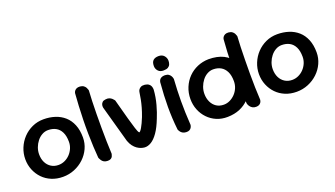

<svg xmlns="http://www.w3.org/2000/svg" viewBox="-60 -1118 2741 1572"><g transform="rotate(-20 1310.5 -332.0)"><path d="M283 -2Q229 -2 184.5 -20.5Q140 -39 108 -72Q76 -105 58 -149Q40 -193 40 -243Q40 -293 59 -339.5Q78 -386 112 -422Q146 -458 192 -479Q238 -500 291 -500Q345 -500 391 -485Q437 -470 471.5 -439.5Q506 -409 525.5 -361.5Q545 -314 545 -250Q545 -200 524.5 -155Q504 -110 467.5 -75.5Q431 -41 383.5 -21.5Q336 -2 283 -2ZM281 -106Q310 -106 336 -118Q362 -130 382 -151Q402 -172 413.5 -199Q425 -226 425 -256Q425 -307 408.5 -340Q392 -373 363 -388.5Q334 -404 296 -404Q268 -404 243 -390Q218 -376 199.5 -352.5Q181 -329 170.5 -300.5Q160 -272 160 -242Q160 -202 175 -171.5Q190 -141 217.5 -123.5Q245 -106 281 -106Z M671 0Q651 0 638.5 -7.5Q626 -15 619 -25.5Q612 -36 609 -43.5Q606 -51 606 -51Q602 -94 599.5 -148.5Q597 -203 596 -263.5Q595 -324 596.5 -385.5Q598 -447 601 -504.5Q604 -562 608 -611Q608 -611 609.5 -617.5Q611 -624 617 -632Q623 -640 634 -645.5Q645 -651 664 -650Q684 -648 695.5 -639.5Q707 -631 712.5 -620.5Q718 -610 720 -602.5Q722 -595 722 -595Q719 -556 717.5 -503.5Q716 -451 715 -391.5Q714 -332 714.5 -271Q715 -210 716 -152Q717 -94 720 -45Q720 -45 718.5 -38Q717 -31 713 -22Q709 -13 699 -6.5Q689 0 671 0Z M992 0Q978 -1 961.5 -6.5Q945 -12 928.5 -23.5Q912 -35 897.5 -54Q883 -73 873 -101L784 -421Q784 -421 783 -429Q782 -437 784.5 -447.5Q787 -458 796 -467.5Q805 -477 824 -479Q843 -482 856.5 -477Q870 -472 879 -464Q888 -456 892.5 -449.5Q897 -443 897 -443L944 -269Q960 -214 971 -177.5Q982 -141 992 -131Q1001 -131 1018 -160Q1035 -189 1056 -241Q1071 -281 1080.5 -314.5Q1090 -348 1096 -378.5Q1102 -409 1106 -438Q1106 -438 1107.5 -445.5Q1109 -453 1115 -462Q1121 -471 1133.5 -477.5Q1146 -484 1168 -482Q1190 -479 1202 -469.5Q1214 -460 1218 -448.5Q1222 -437 1222.5 -428.5Q1223 -420 1223 -420Q1221 -389 1215.5 -356.5Q1210 -324 1201.5 -293.5Q1193 -263 1184 -236Q1175 -209 1166 -188Q1139 -118 1109.5 -76Q1080 -34 1050 -16Q1020 2 992 0Z M1354 -1Q1337 -2 1325.5 -8.5Q1314 -15 1307 -24Q1300 -33 1297.5 -39Q1295 -45 1295 -45Q1289 -99 1286.5 -148Q1284 -197 1284 -245.5Q1284 -294 1286.5 -346Q1289 -398 1294 -458Q1294 -458 1295.5 -464.5Q1297 -471 1302 -479Q1307 -487 1318.5 -493Q1330 -499 1349 -499Q1370 -498 1381.5 -490Q1393 -482 1399 -471Q1405 -460 1406.5 -452Q1408 -444 1408 -444Q1405 -395 1403 -348.5Q1401 -302 1401 -254.5Q1401 -207 1402.5 -155.5Q1404 -104 1408 -45Q1408 -45 1406.5 -38Q1405 -31 1400 -22Q1395 -13 1384 -6.5Q1373 0 1354 -1ZM1354 -539Q1324 -538 1307 -556.5Q1290 -575 1290 -600Q1290 -634 1306.5 -649Q1323 -664 1354 -664Q1384 -664 1401 -645Q1418 -626 1418 -600Q1418 -584 1412.5 -570Q1407 -556 1393 -547.5Q1379 -539 1354 -539Z M1717 -2Q1665 -1 1621.5 -19.5Q1578 -38 1546 -71.5Q1514 -105 1496.5 -149Q1479 -193 1479 -243Q1479 -297 1498.5 -344Q1518 -391 1552 -425.5Q1586 -460 1631.5 -479.5Q1677 -499 1729 -500Q1804 -500 1858 -473.5Q1912 -447 1940.5 -391.5Q1969 -336 1969 -250Q1969 -200 1952 -155.5Q1935 -111 1903 -77Q1871 -43 1824 -23Q1777 -3 1717 -2ZM1722 -107Q1750 -107 1775.5 -119.5Q1801 -132 1821 -153Q1841 -174 1852.5 -201.5Q1864 -229 1864 -260Q1864 -311 1847.5 -344Q1831 -377 1802.5 -393Q1774 -409 1736 -409Q1709 -409 1684 -395Q1659 -381 1640.5 -357Q1622 -333 1611.5 -304Q1601 -275 1601 -244Q1601 -205 1616 -173.5Q1631 -142 1658 -124.5Q1685 -107 1722 -107ZM1964 0Q1945 0 1932.5 -7.5Q1920 -15 1912.5 -25.5Q1905 -36 1902.5 -43.5Q1900 -51 1900 -51Q1895 -94 1892.5 -148.5Q1890 -203 1889.5 -263.5Q1889 -324 1890.5 -385.5Q1892 -447 1895 -504.5Q1898 -562 1902 -611Q1902 -611 1903.5 -617.5Q1905 -624 1911 -632Q1917 -640 1928 -645.5Q1939 -651 1958 -650Q1978 -648 1989.5 -639.5Q2001 -631 2006.5 -620.5Q2012 -610 2014 -602.5Q2016 -595 2016 -595Q2013 -556 2011.5 -503.5Q2010 -451 2009 -391.5Q2008 -332 2008 -271Q2008 -210 2009.5 -152Q2011 -94 2014 -45Q2014 -45 2013 -38Q2012 -31 2007.5 -22.5Q2003 -14 1992.5 -7Q1982 0 1964 0Z M2319 -2Q2265 -2 2220.5 -20.5Q2176 -39 2144 -72Q2112 -105 2094 -149Q2076 -193 2076 -243Q2076 -293 2095 -339.5Q2114 -386 2148 -422Q2182 -458 2228 -479Q2274 -500 2327 -500Q2381 -500 2427 -485Q2473 -470 2507.5 -439.5Q2542 -409 2561.5 -361.5Q2581 -314 2581 -250Q2581 -200 2560.5 -155Q2540 -110 2503.5 -75.5Q2467 -41 2419.5 -21.5Q2372 -2 2319 -2ZM2317 -106Q2346 -106 2372 -118Q2398 -130 2418 -151Q2438 -172 2449.5 -199Q2461 -226 2461 -256Q2461 -307 2444.5 -340Q2428 -373 2399 -388.5Q2370 -404 2332 -404Q2304 -404 2279 -390Q2254 -376 2235.5 -352.5Q2217 -329 2206.5 -300.5Q2196 -272 2196 -242Q2196 -202 2211 -171.5Q2226 -141 2253.5 -123.5Q2281 -106 2317 -106Z"/></g></svg>

Font: Sour Gummy Black Medium
Style: Regular
Weight: 500
Version: Version 1.000